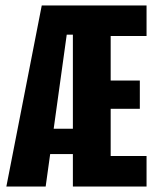

<svg xmlns="http://www.w3.org/2000/svg" viewBox="-20 -680 566 700"><path d="M3.2 0 132.2 -660H342.7L245.7 -553.7H223.3L146.5 0ZM98.7 -118.3V-210.7H345.5V-118.3ZM339.5 0V-111.3H514.3V0ZM245.7 0V-660H383.5V0ZM339.5 -283.3V-386.5H489.8V-283.3ZM339.5 -548.7V-660H514.3V-548.7Z"/></svg>

Font: Bricolage Grotesque 96pt ExtraBold Condensed
Style: Regular
Weight: 800
Width: 3
Version: Version 1.001;gftools[0.9.33.dev8+g029e19f]